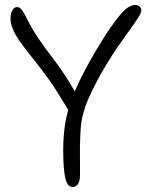

<svg xmlns="http://www.w3.org/2000/svg" viewBox="-20 -764 592 765"><path d="M270 -19Q247.6 -19 239.7 -56.2Q231.9 -93.3 231.9 -166Q231.9 -256.3 252 -326.2Q250 -330.1 246.1 -335.9Q204.6 -405.3 173.6 -448.7Q142.6 -492.2 112.3 -529.3Q82 -566.4 59.1 -599.1Q22 -651.9 22 -689Q22 -710 29.3 -722.9Q36.6 -735.8 47.9 -735.8Q54.2 -735.8 59.3 -732.4Q64.5 -729 70.1 -720.5Q75.7 -711.9 80.1 -703.4Q84.5 -694.8 92.5 -679.2Q100.6 -663.6 107.9 -650.9Q133.3 -606.9 187.3 -536.4Q241.2 -465.8 277.8 -399.9Q309.6 -474.1 366.9 -570.3Q424.3 -666.5 465.8 -712.9Q494.1 -744.1 519 -744.1Q528.8 -744.1 535.9 -738.3Q543 -732.4 543 -723.1Q543 -713.4 530.5 -693.6Q518.1 -673.8 490.5 -635.7Q462.9 -597.7 448.2 -576.2Q400.4 -505.9 362.3 -432.9Q324.2 -359.9 313 -316.9Q307.6 -297.9 304.4 -278.1Q301.3 -258.3 300 -228Q298.8 -197.8 298.6 -183.3Q298.3 -168.9 298.6 -124.5Q298.8 -80.1 298.8 -67.9Q298.8 -42 290.5 -30.5Q282.2 -19 270 -19Z"/></svg>

Font: Shantell Sans Bouncy
Style: Regular
Weight: 300
Designer: Stephen Nixon, Anya Danilova, Shantell Martin
Foundry: Arrow Type
Version: Version 1.006;[9816181b4]